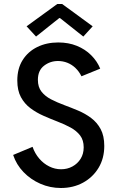

<svg xmlns="http://www.w3.org/2000/svg" viewBox="-20 -942 602 970"><path d="M287.6 7.8Q232.9 7.8 183.8 -13.7Q134.8 -35.2 98.6 -72.8Q62.5 -110.4 46.4 -159.2L144.5 -200.2Q156.2 -166.5 178.2 -140.9Q200.2 -115.2 228.8 -101.1Q257.3 -86.9 288.6 -86.9Q320.3 -86.9 346.2 -101.1Q372.1 -115.2 387.5 -140.1Q402.8 -165 402.8 -197.3Q402.8 -233.9 384.8 -257.6Q366.7 -281.2 336.7 -297.6Q306.6 -314 271 -327.6Q235.4 -341.3 199.5 -357.2Q163.6 -373 133.8 -395.3Q104 -417.5 85.7 -451.2Q67.4 -484.9 67.4 -535.6Q67.4 -595.7 94.5 -638.7Q121.6 -681.6 168.5 -704.6Q215.3 -727.5 274.4 -727.5Q326.2 -727.5 368.2 -710.4Q410.2 -693.4 440.4 -663.3Q470.7 -633.3 486.3 -595.2L391.6 -556.6Q379.4 -581.1 361.3 -598.4Q343.3 -615.7 320.6 -624.8Q297.9 -633.8 272.9 -633.8Q233.4 -633.8 202.4 -609.9Q171.4 -585.9 171.4 -538.6Q171.4 -502.4 189.5 -479.2Q207.5 -456.1 237.5 -440.4Q267.6 -424.8 303.2 -411.6Q338.9 -398.4 374.8 -383.3Q410.6 -368.2 440.4 -345.9Q470.2 -323.7 488.5 -289.8Q506.8 -255.9 506.8 -204.6Q506.8 -142.1 478 -94.2Q449.2 -46.4 399.7 -19.3Q350.1 7.8 287.6 7.8ZM162.1 -757.3 114.3 -809.1 269.5 -921.9H293.9L448.2 -809.1L400.9 -757.3L283.2 -850.6H279.3Z"/></svg>

Font: Reddit Mono Medium
Style: Regular
Weight: 500
Monospace: yes
Designer: Stephen Hutchings
Foundry: Reddit
Version: Version 1.014